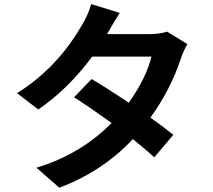

<svg xmlns="http://www.w3.org/2000/svg" viewBox="-20 -835 1017 918"><path d="M418 -457Q488.3 -416 595.7 -343.8Q680.7 -464.8 704.1 -564.5H420.9Q305.7 -409.2 163.1 -311.5L61.5 -389.6Q253.9 -509.8 372.1 -715.8Q401.4 -763.7 416 -815.4L552.7 -773.4Q531.2 -741.2 494.1 -675.8Q494.1 -674.8 493.2 -673.8L492.2 -671.9H696.3Q742.2 -671.9 779.3 -683.6L876 -624Q855.5 -588.9 844.7 -554.7Q794.9 -405.3 699.2 -272.5Q756.8 -232.4 808.6 -190.4L717.8 -83Q681.6 -116.2 615.2 -169.9Q470.7 -15.6 263.7 62.5L154.3 -33.2Q365.2 -96.7 513.7 -247.1Q397.5 -330.1 334 -370.1Z"/></svg>

Font: Min Sans Bold
Style: Regular
Weight: 700
Designer: Jinseong-Kim, NotoSansCJK, Nunito
Foundry: Jinseong-Kim
Version: Version 1.400;Glyphs 3.1.2 (3151)